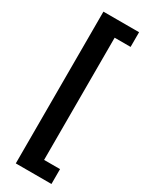

<svg xmlns="http://www.w3.org/2000/svg" viewBox="-220 -743 721 928"><g transform="rotate(30 140.0 -278.5)"><path d="M57 145V-702H256V-620H167V62H256V145Z"/></g></svg>

Font: Mukta Mahee ExtraBold
Style: Regular
Weight: 800
Designer: Shuchita Grover, Noopur Datye, Girish Dalvi, Yashodeep Gholap
Foundry: Ek Type
Version: Version 2.538;PS 1.000;hotconv 16.6.51;makeotf.lib2.5.65220;